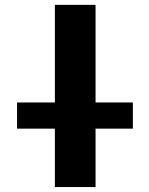

<svg xmlns="http://www.w3.org/2000/svg" viewBox="-20 -752 599 774"><path d="M48.8 -233.4V-338.9H201.2V-732.4H365.2V-338.9H515.6V-233.4H365.2V2H201.2V-233.4Z"/></svg>

Font: Nasu
Style: Bold
Weight: 700
Designer: Ryoko NISHIZUKA (kana &amp; ideographs); Paul D. Hunt (Latin, Greek &amp; Cyrillic); Wenlong ZHANG (bopomofo); Sandoll C
Version: Version 2014.1215